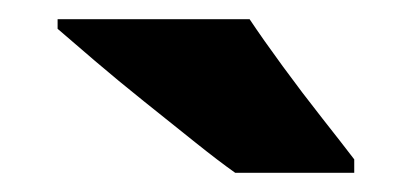

<svg xmlns="http://www.w3.org/2000/svg" viewBox="-20 -786 429 200"><path d="M240 -766Q254 -745 274.5 -717Q295 -689 315.5 -663Q336 -637 349 -620V-606H225Q208 -618 183 -638Q158 -658 130.5 -680Q103 -702 79 -722.5Q55 -743 40 -756V-766Z"/></svg>

Font: Noto Sans Myanmar UI SemiCondensed Black
Style: Regular
Weight: 900
Width: 4
Designer: Monotype Design Team
Foundry: Monotype Imaging Inc.
Version: Version 2.103; ttfautohint (v1.8.4.7-5d5b)